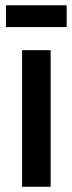

<svg xmlns="http://www.w3.org/2000/svg" viewBox="-20 -711 276 731"><path d="M2.9 -607.9V-690.9H233.9V-607.9ZM64 0V-520H172.9V0Z"/></svg>

Font: Bricolage Grotesque Medium
Style: Regular
Weight: 500
Designer: Mathieu Triay
Foundry: Atelier Triay
Version: Version 1.000;gftools[0.9.30]